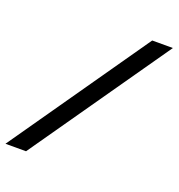

<svg xmlns="http://www.w3.org/2000/svg" viewBox="-161 -786 828 890"><g transform="rotate(20 253.0 -341.0)"><path d="M-36.5 0 439 -682.5H541L65 0Z"/></g></svg>

Font: Newsreader ExtraBold
Style: Italic
Weight: 800
Italic angle: -17°
Designer: Hugues Gentile
Foundry: Production Type
Version: Version 1.003